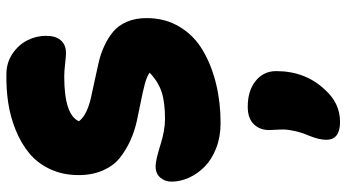

<svg xmlns="http://www.w3.org/2000/svg" viewBox="-256 -393 1060 587"><g transform="rotate(-90 273.5 -99.0)"><path d="M190.9 45.9Q149.4 45.9 114.7 32.5Q80.1 19 58.1 -2.7Q36.1 -24.4 24.2 -50.8Q12.2 -77.1 12.2 -104Q12.2 -124.5 24.7 -138.7Q37.1 -152.8 59.1 -152.8Q77.6 -152.8 123.3 -138.4Q168.9 -124 203.1 -124Q254.9 -124 286.1 -134.3Q317.4 -144.5 345.2 -170.9Q334 -179.7 309.6 -186Q285.2 -192.4 257.3 -197.8Q229.5 -203.1 197.5 -210.2Q165.5 -217.3 136.7 -230.5Q107.9 -243.7 84.2 -262.7Q60.5 -281.7 46.4 -314Q32.2 -346.2 32.2 -388.2Q32.2 -436.5 50.3 -475.1Q68.4 -513.7 98.4 -538.6Q128.4 -563.5 168.9 -580.1Q209.5 -596.7 252.7 -603.3Q295.9 -609.9 342.8 -608.9Q376.5 -608.4 403.6 -590.1Q430.7 -571.8 444.3 -544.7Q458 -517.6 458 -487.8Q458 -458 444.1 -442.4Q430.2 -426.8 405.8 -426.8Q395.5 -426.8 372.6 -429.4Q349.6 -432.1 334 -432.1Q216.3 -432.1 196.8 -387.2Q206.5 -374 226.1 -364.7Q245.6 -355.5 269.3 -350.3Q293 -345.2 320.8 -339.1Q348.6 -333 375.2 -327.1Q401.9 -321.3 427 -309.6Q452.1 -297.9 470.9 -282.2Q489.7 -266.6 501 -240.5Q512.2 -214.4 512.2 -180.2Q512.2 -123.5 485.4 -79.1Q458.5 -34.7 412.8 -8.1Q367.2 18.6 310.8 32.2Q254.4 45.9 190.9 45.9ZM194.8 411.1Q140.1 411.1 140.1 369.1Q140.1 347.2 152.8 315.9Q162.1 294.4 166.5 274.4Q170.9 254.4 171.4 244.1Q171.9 233.9 170.9 216.6Q169.9 199.2 169.9 194.8Q169.9 165.5 188 147.2Q206.1 128.9 241.2 128.9Q290 128.9 320.1 153.1Q350.1 177.2 350.1 215.8Q350.1 305.2 293 365.2Q252 411.1 194.8 411.1Z"/></g></svg>

Font: Shantell Sans Irregular Bouncy
Style: Regular
Weight: 800
Designer: Stephen Nixon, Anya Danilova, Shantell Martin
Foundry: Arrow Type
Version: Version 1.006;[9816181b4]